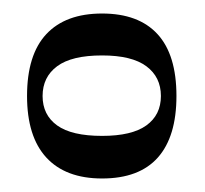

<svg xmlns="http://www.w3.org/2000/svg" viewBox="-20 -732 303 284"><path d="M131 -468Q77 -468 48.5 -499Q20 -530 20 -590Q20 -651 48.5 -681.5Q77 -712 131 -712Q185 -712 213 -681.5Q241 -651 241 -590Q241 -530 213.5 -499Q186 -468 131 -468ZM131 -531Q175 -531 196.5 -546.5Q218 -562 218 -590Q218 -618 196.5 -634Q175 -650 131 -650Q86 -650 64.5 -634Q43 -618 43 -590Q43 -562 64.5 -546.5Q86 -531 131 -531Z"/></svg>

Font: Ojuju SemiBold
Style: Regular
Weight: 600
Designer: Chisaokwu Joboson, Mirko Velimirovic
Foundry: Udi Foundry
Version: Version 1.000